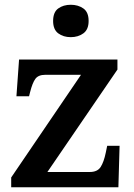

<svg xmlns="http://www.w3.org/2000/svg" viewBox="-20 -786 562 806"><path d="M27 0V-41L320 -472H170Q141 -472 128.5 -455Q116 -438 106 -398L102 -382H49L60 -536H473V-494L179 -64H357Q389 -64 402.5 -85Q416 -106 424 -145L430 -174H482L477 0ZM277 -630Q246 -630 224.5 -646Q203 -662 203 -698Q203 -735 224.5 -750.5Q246 -766 277 -766Q308 -766 330 -750.5Q352 -735 352 -698Q352 -662 330 -646Q308 -630 277 -630Z"/></svg>

Font: Noto Serif Toto SemiBold
Style: Regular
Weight: 600
Designer: Monotype Design Team
Foundry: Monotype Imaging Inc.
Version: Version 2.001; ttfautohint (v1.8.4.7-5d5b)